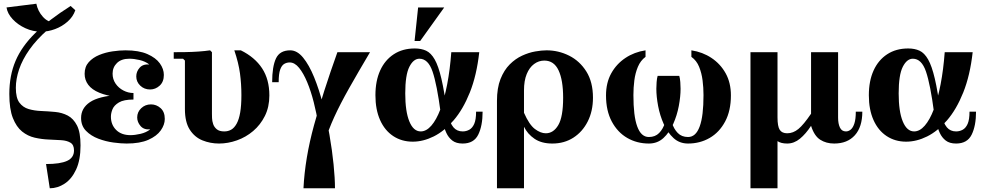

<svg xmlns="http://www.w3.org/2000/svg" viewBox="-20 -760 5277 1030"><path d="M247 250 227 120Q303 120 340 103Q377 86 377 47Q377 17 358 5.5Q339 -6 308.5 -8Q278 -10 240.5 -11.5Q203 -13 166 -21.5Q129 -30 98.5 -54.5Q68 -79 49 -127Q30 -175 30 -256Q30 -355 63.5 -433.5Q97 -512 169.5 -583Q242 -654 359 -728L384 -705Q298 -655 237 -601.5Q176 -548 138 -494Q100 -440 82.5 -388Q65 -336 65 -289Q65 -235 84 -209.5Q103 -184 133.5 -175Q164 -166 201 -164.5Q238 -163 275.5 -159.5Q313 -156 343.5 -140Q374 -124 393 -87Q412 -50 412 20Q412 98 388.5 149Q365 200 327 225Q289 250 247 250ZM201 -590Q157 -590 116.5 -608.5Q76 -627 48 -657Q20 -687 15 -720L175 -740Q183 -700 210 -670Q237 -640 271 -640L384 -705Q372 -670 342.5 -644Q313 -618 275.5 -604Q238 -590 201 -590Z M415 -127Q415 -180 462.5 -212Q510 -244 616 -251L612 -239Q553 -246 513 -262.5Q473 -279 453.5 -305Q434 -331 434 -364Q434 -402 456 -426.5Q478 -451 512 -465Q546 -479 584 -484.5Q622 -490 653 -490Q725 -490 770.5 -470Q816 -450 837.5 -420Q859 -390 859 -358Q859 -321 836.5 -300.5Q814 -280 785 -280Q754 -280 732.5 -300.5Q711 -321 711 -350Q711 -376 729 -396.5Q747 -417 781 -414Q759 -431 729 -438Q699 -445 674 -445Q631 -445 607.5 -422Q584 -399 584 -365Q584 -335 600 -311.5Q616 -288 642 -274.5Q668 -261 696 -261V-226Q644 -226 618 -210.5Q592 -195 583.5 -174Q575 -153 575 -134Q575 -91 603 -63Q631 -35 680 -35Q704 -35 734 -42Q764 -49 786 -66Q752 -63 734 -84Q716 -105 716 -130Q716 -159 737.5 -179.5Q759 -200 790 -200Q819 -200 841.5 -180Q864 -160 864 -122Q864 -91 842.5 -60.5Q821 -30 776 -10Q731 10 659 10Q629 10 588 4.5Q547 -1 507.5 -16Q468 -31 441.5 -58Q415 -85 415 -127Z M1155 10Q1108 10 1066 -7Q1024 -24 998 -64.5Q972 -105 972 -175V-435L962 -445H912V-480Q938 -480 974 -480.5Q1010 -481 1045.5 -483.5Q1081 -486 1107 -490L1117 -480V-149Q1117 -142 1117.5 -126.5Q1118 -111 1123.5 -94.5Q1129 -78 1143 -66.5Q1157 -55 1183 -55Q1204 -55 1220.5 -64.5Q1237 -74 1249.5 -96.5Q1262 -119 1268.5 -156.5Q1275 -194 1275 -250Q1275 -309 1267.5 -365.5Q1260 -422 1237 -490H1272Q1347 -453 1386 -393.5Q1425 -334 1425 -248Q1425 -186 1401 -138Q1377 -90 1338 -57Q1299 -24 1251 -7Q1203 10 1155 10Z M1702 120Q1705 80 1701.5 25Q1698 -30 1688 -91.5Q1678 -153 1663 -212Q1648 -271 1628 -319Q1608 -367 1584.5 -396Q1561 -425 1534 -425Q1518 -425 1504.5 -417Q1491 -409 1483 -386.5Q1475 -364 1475 -319H1440Q1440 -403 1460.5 -446.5Q1481 -490 1537 -490Q1574 -490 1606 -451Q1638 -412 1665 -346Q1692 -280 1712.5 -200Q1733 -120 1747.5 -36.5Q1762 47 1769.5 122Q1777 197 1777 250H1702ZM1790 -480H1965Q1901 -372 1853 -287Q1805 -202 1773 -132Q1741 -62 1723.5 -1Q1706 60 1702 120V250H1608Q1616 89 1664.5 -88Q1713 -265 1790 -480Z M2194 0Q2135 0 2089.5 -30Q2044 -60 2019 -116Q1994 -172 1994 -249Q1994 -326 2019.5 -382Q2045 -438 2092.5 -469Q2140 -500 2205 -500Q2240 -500 2266 -488Q2292 -476 2312 -441Q2332 -406 2348 -337.5Q2364 -269 2379 -155H2344Q2324 -307 2300.5 -376Q2277 -445 2230 -445Q2198 -445 2176 -401.5Q2154 -358 2154 -259Q2154 -162 2176 -108.5Q2198 -55 2237 -55Q2267 -55 2294 -86Q2321 -117 2342.5 -173.5Q2364 -230 2379 -308Q2394 -386 2401 -480H2551Q2537 -355 2500.5 -264Q2464 -173 2413.5 -114.5Q2363 -56 2306.5 -28Q2250 0 2194 0ZM2462 10Q2427 10 2406.5 -6Q2386 -22 2374.5 -47Q2363 -72 2357 -101Q2351 -130 2344 -155H2379Q2394 -99 2412.5 -77Q2431 -55 2462 -55Q2481 -55 2497.5 -64Q2514 -73 2524 -95.5Q2534 -118 2534 -161H2569Q2569 -85 2545.5 -37.5Q2522 10 2462 10ZM2204 -540 2223 -720H2363L2234 -540Z M2912 -490Q2976 -490 3033 -461.5Q3090 -433 3125.5 -376.5Q3161 -320 3161 -236Q3161 -164 3133 -108.5Q3105 -53 3056 -21.5Q3007 10 2943 10Q2885 10 2847.5 -15.5Q2810 -41 2791 -80V-155Q2819 -91 2849.5 -68Q2880 -45 2908 -45Q2949 -45 2975 -89Q3001 -133 3001 -236Q3001 -330 2976.5 -382.5Q2952 -435 2900 -435Q2870 -435 2845 -416.5Q2820 -398 2805.5 -362.5Q2791 -327 2791 -275V250H2646V-219Q2646 -288 2665 -336Q2684 -384 2714.5 -414.5Q2745 -445 2781 -461.5Q2817 -478 2851.5 -484Q2886 -490 2912 -490Z M3671 10Q3625 10 3593 -19.5Q3561 -49 3540.5 -95Q3520 -141 3510.5 -191.5Q3501 -242 3501 -284Q3501 -299 3502.5 -319.5Q3504 -340 3508 -353H3566V-234Q3566 -206 3570 -170.5Q3574 -135 3584.5 -101.5Q3595 -68 3616 -46.5Q3637 -25 3671 -25Q3692 -25 3707.5 -39Q3723 -53 3733.5 -81.5Q3744 -110 3749 -152Q3754 -194 3754 -250Q3754 -290 3749 -329Q3744 -368 3730.5 -401.5Q3717 -435 3689 -455V-490Q3749 -481 3797 -449Q3845 -417 3873 -366.5Q3901 -316 3901 -248Q3901 -166 3870 -108Q3839 -50 3787 -20Q3735 10 3671 10ZM3461 10Q3397 10 3345 -20Q3293 -50 3262 -108Q3231 -166 3231 -248Q3231 -316 3259 -366.5Q3287 -417 3335 -449Q3383 -481 3443 -490V-455Q3416 -435 3402 -401.5Q3388 -368 3383 -329Q3378 -290 3378 -250Q3378 -194 3383 -152Q3388 -110 3398.5 -81.5Q3409 -53 3424.5 -39Q3440 -25 3461 -25Q3495 -25 3516 -46.5Q3537 -68 3547.5 -101.5Q3558 -135 3562 -170.5Q3566 -206 3566 -234V-353H3624Q3628 -340 3629.5 -319.5Q3631 -299 3631 -284Q3631 -242 3621.5 -191.5Q3612 -141 3591.5 -95Q3571 -49 3539 -19.5Q3507 10 3461 10Z M4331 -85Q4303 -42 4271.5 -16Q4240 10 4203 10Q4169 10 4150 -3.5Q4131 -17 4122.5 -38.5Q4114 -60 4112.5 -84.5Q4111 -109 4111 -130H4006V-480H4151V-130Q4151 -82 4163 -63.5Q4175 -45 4203 -45Q4235 -45 4263 -68Q4291 -91 4331 -150ZM4151 -348V250H4006V-348ZM4455 10Q4412 10 4380 -10.5Q4348 -31 4331 -85V-480H4476V-129Q4476 -96 4486 -75.5Q4496 -55 4518 -55Q4532 -55 4544 -65Q4556 -75 4563.5 -98Q4571 -121 4571 -161H4606Q4606 -79 4566 -34.5Q4526 10 4455 10Z M4841 0Q4782 0 4736.5 -30Q4691 -60 4666 -116Q4641 -172 4641 -249Q4641 -326 4666.5 -382Q4692 -438 4739.5 -469Q4787 -500 4852 -500Q4887 -500 4913 -488Q4939 -476 4959 -441Q4979 -406 4995 -337.5Q5011 -269 5026 -155H4991Q4971 -307 4947.5 -376Q4924 -445 4877 -445Q4845 -445 4823 -401.5Q4801 -358 4801 -259Q4801 -162 4823 -108.5Q4845 -55 4884 -55Q4914 -55 4941 -86Q4968 -117 4989.5 -173.5Q5011 -230 5026 -308Q5041 -386 5048 -480H5198Q5184 -355 5147.5 -264Q5111 -173 5060.5 -114.5Q5010 -56 4953.5 -28Q4897 0 4841 0ZM5109 10Q5074 10 5053.5 -6Q5033 -22 5021.5 -47Q5010 -72 5004 -101Q4998 -130 4991 -155H5026Q5041 -99 5059.5 -77Q5078 -55 5109 -55Q5128 -55 5144.5 -64Q5161 -73 5171 -95.5Q5181 -118 5181 -161H5216Q5216 -85 5192.5 -37.5Q5169 10 5109 10Z"/></svg>

Font: Brygada 1918
Style: Regular
Weight: 400
Designer: Mateusz Machalski | Borys Kosmynka | Przemek Hoffer
Foundry: NIEPODLEGLA 2018
Version: Version 3.006